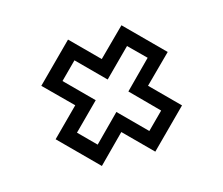

<svg xmlns="http://www.w3.org/2000/svg" viewBox="-58 -525 534 460"><g transform="rotate(-15 209.0 -295.0)"><path d="M276 -139 209.5 -205.5 143.5 -139 53 -229.5 119.5 -296 53 -362 143.5 -452.5 209.5 -386.5 276 -452.5 366.5 -362 300 -296 366.5 -229.5ZM275 -190.5 315 -230.5 251 -295 316.5 -361 276 -401 210.5 -335.5 145.5 -400.5 105 -360 170 -295 106.5 -231.5 147 -191 210.5 -255Z"/></g></svg>

Font: Tourney Condensed
Style: Regular
Weight: 400
Width: 3
Designer: Tyler Finck
Foundry: Etcetera Type Co
Version: Version 1.010; ttfautohint (v1.8.3)